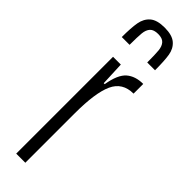

<svg xmlns="http://www.w3.org/2000/svg" viewBox="-253 -719 715 715"><g transform="rotate(45 104.0 -361.5)"><path d="M46 -510H87L91 -416H96Q106 -475 131 -496.5Q156 -518 197 -518V-467Q139 -467 116.5 -417.5Q94 -368 94 -261V0H46ZM192 -585H151Q151 -627 149 -647Q147 -667 137 -678Q127 -689 105 -689Q82 -689 72 -678Q62 -667 60 -647Q58 -627 58 -585H17Q17 -634 22 -662Q27 -690 46 -706.5Q65 -723 105 -723Q145 -723 164 -706.5Q183 -690 187.5 -662.5Q192 -635 192 -585Z"/></g></svg>

Font: Saira Ultra Condensed Light
Style: Regular
Weight: 300
Width: 1
Designer: Hector Gatti with collaboration of the Omnibus-Type team
Foundry: Omnibus-Type
Version: Version 1.001; ttfautohint (v1.8)